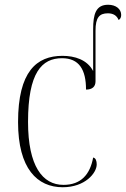

<svg xmlns="http://www.w3.org/2000/svg" viewBox="-20 -778 530 808"><path d="M244 10C338 10 387 -50 387 -86C387 -101 383 -113 372 -115C359 -44 321 0 247 0C159 0 98 -79 98 -265C98 -473 156 -533 241 -533C313 -533 342 -485 342 -401C368 -401 382 -413 382 -436V-649C382 -704 398 -722 434 -722C457 -722 472 -712 479 -694C486 -697 490 -705 490 -715C490 -740 468 -758 435 -758C383 -758 372 -718 372 -655V-479C347 -527 294 -543 243 -543C134 -543 56 -477 56 -264C56 -68 137 10 244 10Z"/></svg>

Font: Noto Serif Display SemiCondensed ExtraLight
Style: Regular
Weight: 200
Width: 4
Designer: Monotype Design Team
Foundry: Monotype Imaging Inc.
Version: Version 2.009